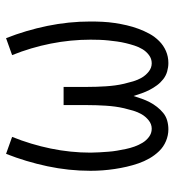

<svg xmlns="http://www.w3.org/2000/svg" viewBox="9 -577 576 634"><g transform="rotate(-90 297.0 -260.0)"><path d="M187 8Q167 8 148 0Q129 -8 115 -22.5Q101 -37 91 -54.5Q81 -72 74.5 -91Q68 -110 63.5 -129.5Q59 -149 56 -169Q53 -189 51.5 -209Q50 -229 50 -249Q50 -321 65 -391.5Q80 -462 106 -528L162 -508Q137 -446 123.5 -380.5Q110 -315 110 -249Q110 -235 111 -220Q112 -205 113 -190.5Q114 -176 116.5 -161.5Q119 -147 122 -132.5Q125 -118 130 -104Q135 -90 142.5 -77.5Q150 -65 162 -56Q174 -47 189 -47Q204 -47 216.5 -57Q229 -67 236.5 -80Q244 -93 248.5 -108Q253 -123 256.5 -138Q260 -153 262 -168Q264 -183 265 -198.5Q266 -214 266.5 -229.5Q267 -245 267 -260V-338H327V-260Q327 -245 327.5 -229.5Q328 -214 329 -198.5Q330 -183 332 -168Q334 -153 337.5 -138Q341 -123 345.5 -108Q350 -93 357.5 -80Q365 -67 377.5 -57Q390 -47 405 -47Q420 -47 432 -56Q444 -65 451.5 -77.5Q459 -90 463.5 -104Q468 -118 471.5 -132.5Q475 -147 477 -161.5Q479 -176 480.5 -190.5Q482 -205 482.5 -220Q483 -235 483 -249Q483 -315 470 -380.5Q457 -446 432 -508L488 -528Q514 -462 528.5 -391.5Q543 -321 543 -249Q543 -229 542 -209Q541 -189 538 -169Q535 -149 530.5 -129.5Q526 -110 519 -91Q512 -72 502.5 -54.5Q493 -37 478.5 -22.5Q464 -8 445.5 0Q427 8 406 8Q392 8 378 4Q364 0 352.5 -9Q341 -18 332.5 -29.5Q324 -41 317.5 -53.5Q311 -66 306 -80Q301 -94 297 -107Q293 -94 288 -80Q283 -66 276.5 -53.5Q270 -41 261 -29.5Q252 -18 241 -9Q230 0 216 4Q202 8 187 8Z"/></g></svg>

Font: Iosevka QP Light
Style: Regular
Weight: 300
Designer: Belleve Invis
Foundry: Belleve Invis
Version: Version 20.0.0; ttfautohint (v1.8.4)